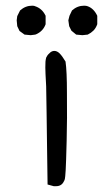

<svg xmlns="http://www.w3.org/2000/svg" viewBox="-20 -638 390 668"><path d="M140.6 -337.9Q137.7 -388.7 137.7 -402.8Q137.7 -417 138.2 -423.3Q138.7 -429.7 140.6 -437.5Q144.5 -446.3 151.4 -452.1Q159.2 -460.9 168.9 -460.9Q178.7 -460.9 187.5 -452.1Q196.3 -443.4 208 -423.8Q212.9 -390.6 212.9 -314.5Q213.9 -224.6 211.9 -147.9Q210 -71.3 208.5 -45.9Q207 -20.5 205.6 -15.1Q204.1 -9.8 202.1 -6.8Q194.3 9.8 174.8 9.8Q169.9 9.8 167 9.8L145.5 3.9L143.6 -133.8Q143.6 -172.9 142.1 -247.1Q140.6 -321.3 140.6 -337.9ZM91.8 -618.2Q99.6 -618.2 102.5 -616.2Q126 -608.4 137.7 -585L138.7 -583V-553.7Q129.9 -529.3 105.5 -518.6L102.5 -517.6L86.9 -515.6L65.4 -517.6L47.9 -530.3L40 -546.9L38.1 -567.4L40 -582L49.8 -601.6Q68.4 -618.2 91.8 -618.2ZM272.5 -618.2Q280.3 -618.2 285.2 -616.2Q295.9 -612.3 304.2 -604Q312.5 -595.7 318.4 -583V-553.7Q313.5 -540 305.2 -531.7Q296.9 -523.4 285.2 -517.6L266.6 -515.6L245.1 -517.6L228.5 -531.2L220.7 -546.9L217.8 -567.4L221.7 -583L230.5 -601.6Q249 -618.2 272.5 -618.2Z"/></svg>

Font: JasonHandwriting2
Style: SemiBold
Weight: 600
Version: Version 1.04.7